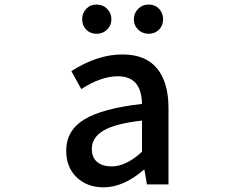

<svg xmlns="http://www.w3.org/2000/svg" viewBox="-20 -801 1040 834"><path d="M429.7 12.7Q358.4 12.7 313 -30.8Q267.6 -74.2 267.6 -146.5Q267.6 -234.4 346.2 -282.2Q424.8 -330.1 596.7 -349.6Q594.7 -469.7 492.2 -469.7Q418.9 -469.7 333 -414.1L290 -492.2Q403.3 -564.5 511.7 -564.5Q612.3 -564.5 662.1 -503.9Q711.9 -443.4 711.9 -331.1V0H618.2L607.4 -63.5H604.5Q516.6 12.7 429.7 12.7ZM464.8 -78.1Q527.3 -78.1 596.7 -141.6V-277.3Q478.5 -263.7 428.7 -233.4Q378.9 -203.1 378.9 -154.3Q378.9 -116.2 402.3 -97.2Q425.8 -78.1 464.8 -78.1ZM336.9 -716.8Q336.9 -744.1 354.5 -762.7Q372.1 -781.2 399.4 -781.2Q426.8 -781.2 445.3 -762.7Q463.9 -744.1 463.9 -716.8Q463.9 -690.4 445.3 -672.4Q426.8 -654.3 399.4 -654.3Q372.1 -654.3 354.5 -672.4Q336.9 -690.4 336.9 -716.8ZM561.5 -716.8Q561.5 -744.1 580.1 -762.7Q598.6 -781.2 626 -781.2Q653.3 -781.2 670.9 -762.7Q688.5 -744.1 688.5 -716.8Q688.5 -690.4 670.9 -672.4Q653.3 -654.3 626 -654.3Q598.6 -654.3 580.1 -672.4Q561.5 -690.4 561.5 -716.8Z"/></svg>

Font: GenEi Gothic M SemiBold
Style: Regular
Weight: 500
Designer: o_tamon (Modified); [Source Han Sans]
Ryoko NISHIZUKA  (kana & ideographs); Paul D. Hunt (Latin, Greek & Cyrillic); Wenl
Version: Version 1.1a;Original Version 1.004